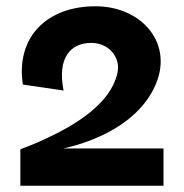

<svg xmlns="http://www.w3.org/2000/svg" viewBox="-20 -593 587 613"><path d="M502 0V-119H182C237 -131 405 -176 472 -312C540 -451 434 -573 285 -573C130 -573 30 -475 53 -323L183 -304C162 -409 206 -456 271 -456C310 -456 345 -434 355 -394C360 -374 355 -350 341 -321C305 -248 216 -192 132 -153C107 -141 86 -132 70 -126C54 -120 46 -117 45 -116V0Z"/></svg>

Font: OSH Darker Grotesque Black
Style: Regular
Weight: 900
Designer: Gabriel Lam
Foundry: TypeRant
Version: Version 1.000;Glyphs 3.1.1 (3148)